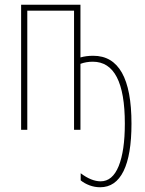

<svg xmlns="http://www.w3.org/2000/svg" viewBox="-20 -547 610 809"><path d="M319 -305Q343 -312 373 -312Q534 -312 534 -26Q534 106 500.5 174Q467 242 402 242Q379 242 357.5 234Q336 226 320 213V183Q365 217 404 217Q454 217 480 153Q506 89 506 -26Q506 -287 371 -287Q343 -287 319 -278V0H292V-502H95V0H69V-527H319Z"/></svg>

Font: Noto Sans Display Thin Cond
Style: Regular
Weight: 250
Width: 3
Designer: Monotype Design team
Foundry: Monotype Imaging Inc.
Version: Version 1.000